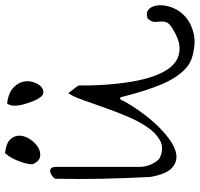

<svg xmlns="http://www.w3.org/2000/svg" viewBox="-35 -735 772 742"><g transform="rotate(-90 351.0 -364.0)"><path d="M500 -7.8Q476.6 -14.6 457 -32.7Q437.5 -50.8 421.9 -75.7Q406.2 -100.6 394.5 -129.4Q382.8 -158.2 373.5 -187Q364.3 -215.8 357.4 -241.2Q350.6 -266.6 345.7 -285.2H337.9Q326.2 -259.8 302.2 -224.1Q278.3 -188.5 249 -155.3Q219.7 -122.1 187 -97.7Q154.3 -73.2 125 -68.8Q95.7 -64.5 72.3 -86.4Q48.8 -108.4 38.1 -168.9Q33.2 -261.7 31.2 -353.5Q29.3 -445.3 31.2 -538.1Q34.2 -542 41.5 -547.9Q48.8 -553.7 56.6 -555.7Q64.5 -557.6 70.8 -553.2Q77.1 -548.8 77.1 -531.2V-208Q77.1 -199.2 79.6 -187.5Q82 -175.8 87.4 -164.6Q92.8 -153.3 99.6 -144Q106.4 -134.8 115.2 -130.9Q150.4 -116.2 178.7 -131.3Q207 -146.5 230 -179.7Q252.9 -212.9 272 -258.3Q291 -303.7 306.6 -347.7Q322.3 -391.6 335.4 -429.2Q348.6 -466.8 361.3 -485.4Q363.3 -484.4 365.7 -481Q368.2 -477.5 369.1 -476.6Q372.1 -472.7 380.9 -461.4Q389.6 -450.2 391.6 -446.3Q391.6 -428.7 392.1 -397.9Q392.6 -367.2 395.5 -330.6Q398.4 -293.9 404.3 -254.4Q410.2 -214.8 420.4 -178.7Q430.7 -142.6 446.8 -113.8Q462.9 -85 485.8 -69.8Q508.8 -54.7 539.6 -56.2Q570.3 -57.6 611.3 -83Q631.8 -95.7 635.7 -106.4Q639.6 -117.2 638.7 -128.4Q637.7 -139.6 637.2 -151.4Q636.7 -163.1 650.4 -179.7Q674.8 -187.5 687.5 -173.8Q700.2 -160.2 701.7 -135.7Q703.1 -111.3 691.9 -82.5Q680.7 -53.7 655.8 -32.2Q630.9 -10.7 592.3 -1.5Q553.7 7.8 500 -7.8ZM88.9 -620.1Q85.9 -626 88.4 -639.6Q90.8 -653.3 96.7 -670.4Q102.5 -687.5 111.3 -703.6Q120.1 -719.7 129.9 -730.5Q168 -726.6 183.1 -710.4Q198.2 -694.3 197.8 -674.3Q197.3 -654.3 184.1 -634.3Q170.9 -614.3 153.8 -603.5Q136.7 -592.8 118.7 -594.7Q100.6 -596.7 88.9 -620.1ZM337.9 -607.4Q335 -612.3 329.1 -627.4Q323.2 -642.6 318.4 -660.2Q313.5 -677.7 313.5 -694.8Q313.5 -711.9 322.3 -722.7Q360.4 -717.8 379.9 -701.2Q399.4 -684.6 405.3 -664.1Q411.1 -643.6 405.3 -623.5Q399.4 -603.5 388.2 -592.3Q377 -581.1 363.3 -582.5Q349.6 -584 337.9 -607.4Z"/></g></svg>

Font: Give You Glory
Style: Regular
Weight: 400
Designer: Kimberly Geswein
Foundry: Kimberly Geswein
Version: Version 1.002